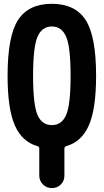

<svg xmlns="http://www.w3.org/2000/svg" viewBox="-20 -760 540 1000"><path d="M175.3 -161.6Q198.2 -108.4 250 -108.4Q301.8 -108.4 324.7 -161.6Q347.7 -214.8 347.7 -364.7Q347.7 -514.6 324.7 -568.4Q301.8 -622.1 250 -622.1Q198.2 -622.1 175.3 -568.4Q152.3 -514.6 152.3 -364.7Q152.3 -214.8 175.3 -161.6ZM480.5 -365.2Q480.5 -193.4 442.9 -107.4Q405.3 -21.5 325.2 1Q315.4 3.9 315.4 14.6V155.3Q315.4 182.6 296.4 201.2Q277.3 219.7 250 219.7Q222.7 219.7 203.6 200.7Q184.6 181.6 184.6 155.3V14.6Q184.6 3.9 174.8 1Q94.7 -21.5 57.1 -107.4Q19.5 -193.4 19.5 -365.2Q19.5 -572.3 74.2 -656.2Q128.9 -740.2 250 -740.2Q371.1 -740.2 425.8 -656.2Q480.5 -572.3 480.5 -365.2Z"/></svg>

Font: Rounded-X Mgen+ 2m bold
Style: Bold
Weight: 700
Designer: [Source Han Sans]
Ryoko NISHIZUKA  (kana & ideographs); Paul D. Hunt (Latin, Greek & Cyrillic); Wenlong ZHANG  (bopomofo
Version: Version 1.059.20150602